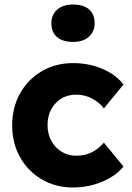

<svg xmlns="http://www.w3.org/2000/svg" viewBox="-20 -822 585 852"><path d="M304 10Q227 10 165.5 -26Q104 -62 69 -124.5Q34 -187 34 -265Q34 -345 69 -407.5Q104 -470 165.5 -506Q227 -542 304 -542Q375 -542 434.5 -516.5Q494 -491 528 -447L441 -341Q422 -367 389 -384.5Q356 -402 319 -402Q262 -402 226.5 -363.5Q191 -325 191 -266Q191 -228 207.5 -197.5Q224 -167 253 -149Q282 -131 318 -131Q357 -131 387 -146Q417 -161 441 -189L528 -83Q494 -41 433 -15.5Q372 10 304 10ZM304 -636Q258 -636 233 -657.5Q208 -679 208 -719Q208 -756 233.5 -779Q259 -802 304 -802Q350 -802 375 -780.5Q400 -759 400 -719Q400 -682 374.5 -659Q349 -636 304 -636Z"/></svg>

Font: Readex Pro
Style: Bold
Weight: 700
Designer: Bonnie Shaver-Troup, Thomas Jockin
Foundry: Lexend
Version: Version 1.203; ttfautohint (v1.8.3)